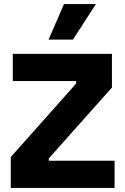

<svg xmlns="http://www.w3.org/2000/svg" viewBox="-20 -925 617 945"><path d="M33 0V-152L355 -514V-526H43V-660H531V-494L220 -145V-134H544V0ZM339 -730H219L295 -905H452Z"/></svg>

Font: Bricolage Grotesque 12pt ExtraBold
Style: Regular
Weight: 800
Designer: Mathieu Triay
Foundry: Atelier Triay
Version: Version 1.001; ttfautohint (v1.8.4.7-5d5b);gftools[0.9.33.de